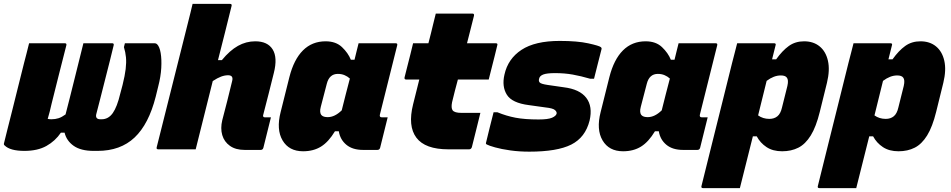

<svg xmlns="http://www.w3.org/2000/svg" viewBox="-35 -770 4905 990"><path d="M115 -547H299Q310 -547 307 -536Q286 -454 268.5 -384.5Q251 -315 231 -235Q227 -216 221.5 -195Q216 -174 211 -157Q216 -156 220.5 -155.5Q225 -155 230 -155Q250 -155 267 -160.5Q284 -166 303 -180Q312 -215 324.5 -264Q337 -313 350 -366Q363 -419 375 -466.5Q387 -514 395 -547H543Q554 -547 551 -536Q544 -506 532 -458.5Q520 -411 506.5 -358Q493 -305 481 -257.5Q469 -210 461 -180Q456 -155 483 -155H489Q524 -155 546.5 -187Q569 -219 585 -287L597 -332Q609 -380 613 -414Q617 -448 614.5 -474.5Q612 -501 604 -527L609 -547H762Q770 -547 775 -542Q788 -529 793.5 -496.5Q799 -464 796.5 -419.5Q794 -375 781 -325L768 -272Q732 -130 659 -61Q586 8 468 8H448Q382 8 345 -18Q308 -44 298 -86H279Q250 -43 204.5 -17.5Q159 8 91 8Q17 8 -11 -20Q-17 -24 -14 -33Q-8 -59 3.5 -103.5Q15 -148 29 -204.5Q43 -261 58.5 -323Q74 -385 89 -445Q96 -470 102 -495Q108 -520 115 -547Z M1281 -557Q1345 -557 1371 -515Q1397 -473 1377 -394Q1364 -340 1350 -286Q1336 -232 1322 -177Q1320 -171 1323 -168Q1325 -165 1331 -165H1362Q1352 -126 1342.5 -86.5Q1333 -47 1323 -8Q1320 3 1309 3H1226Q1180 3 1150.5 -18Q1121 -39 1111 -73.5Q1101 -108 1111 -150Q1124 -199 1136.5 -248.5Q1149 -298 1162 -352Q1170 -382 1141 -382Q1124 -382 1105 -375Q1086 -368 1062 -352Q1040 -264 1018 -176Q996 -88 974 0H781Q770 0 773 -11Q854 -331 934 -652Q941 -679 947 -704Q953 -729 958 -750H1151Q1162 -750 1159 -739Q1142 -670 1124.5 -600Q1107 -530 1089 -460H1109Q1150 -510 1192 -533.5Q1234 -557 1281 -557Z M1644 -557Q1697 -557 1728.5 -527Q1760 -497 1774 -462H1793Q1798 -482 1803 -503Q1808 -524 1814 -547H2005Q2016 -547 2013 -536Q1991 -447 1968 -356Q1945 -265 1924 -180Q1920 -165 1934 -165H1964Q1954 -126 1944.5 -86.5Q1935 -47 1925 -8Q1922 3 1911 3H1837Q1783 3 1751 -23.5Q1719 -50 1712 -93H1692Q1659 -38 1620 -14Q1581 10 1528 10Q1455 10 1422 -46Q1389 -102 1412 -192L1457 -372Q1480 -463 1527 -510Q1574 -557 1644 -557ZM1623 -176Q1632 -166 1655 -166Q1691 -166 1727 -201Q1737 -241 1747.5 -282.5Q1758 -324 1769 -365Q1757 -376 1741.5 -382.5Q1726 -389 1707 -389Q1663 -389 1650 -338L1619 -219Q1611 -189 1623 -176Z M2442 -188Q2431 -143 2420 -99Q2409 -55 2398 -11Q2394 0 2384 0H2277Q2157 0 2112 -60Q2067 -120 2095 -232Q2103 -264 2111 -296Q2119 -328 2127 -360H2059Q2049 -360 2051 -371Q2057 -394 2065 -426.5Q2073 -459 2081.5 -491.5Q2090 -524 2095 -547H2174Q2177 -560 2180.5 -572.5Q2184 -585 2187 -598Q2193 -624 2199.5 -649.5Q2206 -675 2212 -700H2401Q2411 -700 2409 -689Q2400 -653 2391 -617.5Q2382 -582 2373 -547H2521Q2533 -547 2529 -536Q2524 -513 2515.5 -480.5Q2507 -448 2499 -415.5Q2491 -383 2485 -360H2326Q2318 -331 2310.5 -301.5Q2303 -272 2296 -243Q2290 -213 2299 -201Q2309 -188 2344 -188Z M2742 -154Q2791 -154 2811.5 -163Q2832 -172 2835 -184Q2837 -193 2826.5 -202.5Q2816 -212 2778 -216L2692 -228Q2605 -239 2578.5 -281.5Q2552 -324 2566 -385Q2584 -467 2654 -513Q2724 -559 2851 -559Q2942 -559 2998.5 -546.5Q3055 -534 3063 -527Q3068 -523 3067 -518Q3057 -480 3047.5 -441.5Q3038 -403 3028 -364H3008Q2960 -378 2918 -385.5Q2876 -393 2827 -393Q2785 -393 2766.5 -386Q2748 -379 2745 -365Q2741 -352 2748 -344.5Q2755 -337 2789 -332L2872 -320Q2954 -310 2988 -265.5Q3022 -221 3005 -148Q2983 -61 2910.5 -24.5Q2838 12 2694 12Q2642 12 2596 5.5Q2550 -1 2518 -10Q2486 -19 2475 -25Q2469 -28 2471 -34Q2481 -75 2490.5 -114Q2500 -153 2510 -191H2530Q2576 -172 2623.5 -163Q2671 -154 2742 -154Z M3294 -557Q3347 -557 3378.5 -527Q3410 -497 3424 -462H3443Q3448 -482 3453 -503Q3458 -524 3464 -547H3655Q3666 -547 3663 -536Q3641 -447 3618 -356Q3595 -265 3574 -180Q3570 -165 3584 -165H3614Q3604 -126 3594.5 -86.5Q3585 -47 3575 -8Q3572 3 3561 3H3487Q3433 3 3401 -23.5Q3369 -50 3362 -93H3342Q3309 -38 3270 -14Q3231 10 3178 10Q3105 10 3072 -46Q3039 -102 3062 -192L3107 -372Q3130 -463 3177 -510Q3224 -557 3294 -557ZM3273 -176Q3282 -166 3305 -166Q3341 -166 3377 -201Q3387 -241 3397.5 -282.5Q3408 -324 3419 -365Q3407 -376 3391.5 -382.5Q3376 -389 3357 -389Q3313 -389 3300 -338L3269 -219Q3261 -189 3273 -176Z M3766 -547H3956Q3968 -547 3964 -536Q3955 -501 3946 -464H3967Q3999 -509 4032.5 -533Q4066 -557 4111 -557Q4159 -557 4191 -531Q4223 -505 4234 -457Q4245 -409 4229 -343L4192 -193Q4173 -116 4145.5 -71.5Q4118 -27 4081.5 -8.5Q4045 10 3998 10Q3950 10 3917.5 -11.5Q3885 -33 3867 -67H3847Q3830 0 3813.5 66.5Q3797 133 3780 200H3590Q3579 200 3582 189Q3608 83 3635.5 -26.5Q3663 -136 3689.5 -243Q3716 -350 3740 -446Q3748 -475 3754 -500Q3760 -525 3766 -547ZM3991 -381Q3955 -381 3918 -353Q3907 -308 3896 -264Q3885 -220 3874 -175Q3899 -157 3932 -157Q3957 -157 3973.5 -170.5Q3990 -184 3997 -215L4025 -327Q4032 -358 4022 -370Q4014 -381 3991 -381Z M4366 -547H4556Q4568 -547 4564 -536Q4555 -501 4546 -464H4567Q4599 -509 4632.5 -533Q4666 -557 4711 -557Q4759 -557 4791 -531Q4823 -505 4834 -457Q4845 -409 4829 -343L4792 -193Q4773 -116 4745.5 -71.5Q4718 -27 4681.5 -8.5Q4645 10 4598 10Q4550 10 4517.5 -11.5Q4485 -33 4467 -67H4447Q4430 0 4413.5 66.5Q4397 133 4380 200H4190Q4179 200 4182 189Q4208 83 4235.5 -26.5Q4263 -136 4289.5 -243Q4316 -350 4340 -446Q4348 -475 4354 -500Q4360 -525 4366 -547ZM4591 -381Q4555 -381 4518 -353Q4507 -308 4496 -264Q4485 -220 4474 -175Q4499 -157 4532 -157Q4557 -157 4573.5 -170.5Q4590 -184 4597 -215L4625 -327Q4632 -358 4622 -370Q4614 -381 4591 -381Z"/></svg>

Font: Recursive Sn Lnr St Blk
Style: Italic
Weight: 900
Italic angle: -15°
Version: Version 1.079;hotconv 1.0.112;makeotfexe 2.5.65598; ttfautoh